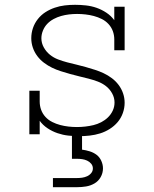

<svg xmlns="http://www.w3.org/2000/svg" viewBox="-20 -558 640 798"><path d="M309 8Q286 8 263.5 5.5Q241 3 219 -4.5Q197 -12 177.5 -25Q158 -38 145 -56V0H102V-181H145V-136Q145 -118 151 -101.5Q157 -85 169 -72Q181 -59 197 -51Q213 -43 230 -38.5Q247 -34 264.5 -32Q282 -30 300 -30Q317 -30 334.5 -32Q352 -34 368.5 -38Q385 -42 400.5 -50Q416 -58 428.5 -70Q441 -82 448.5 -98Q456 -114 456 -132Q456 -152 446 -170Q436 -188 420.5 -200Q405 -212 386.5 -219Q368 -226 348.5 -231Q329 -236 310 -240.5Q291 -245 271.5 -250.5Q252 -256 233 -262Q214 -268 196.5 -276.5Q179 -285 163 -297Q147 -309 135 -325Q123 -341 116.5 -360Q110 -379 110 -399Q110 -421 117 -441.5Q124 -462 137.5 -479Q151 -496 169 -507.5Q187 -519 207.5 -526Q228 -533 249 -535.5Q270 -538 292 -538Q314 -538 337 -535.5Q360 -533 381.5 -525.5Q403 -518 422.5 -505Q442 -492 455 -474V-530H498V-349H455V-394Q455 -412 449 -428.5Q443 -445 431 -458Q419 -471 403 -479Q387 -487 370 -491.5Q353 -496 335.5 -498Q318 -500 301 -500Q301 -500 301 -500Q301 -500 300 -500Q283 -500 266.5 -498Q250 -496 234 -491.5Q218 -487 203 -479Q188 -471 176.5 -459Q165 -447 158.5 -431Q152 -415 152 -399Q152 -379 162 -361Q172 -343 187.5 -330.5Q203 -318 221.5 -311Q240 -304 259 -299Q278 -294 297.5 -289.5Q317 -285 336 -279.5Q355 -274 374 -268Q393 -262 411 -253.5Q429 -245 445 -233Q461 -221 473 -205Q485 -189 491.5 -170Q498 -151 498 -131Q498 -109 490.5 -88Q483 -67 469 -50.5Q455 -34 436 -22Q417 -10 396 -3.5Q375 3 353 5.5Q331 8 309 8ZM200 220V182H300Q311 182 321.5 180.5Q332 179 342 174.5Q352 170 359 161.5Q366 153 366 142Q366 131 359 122.5Q352 114 342 109.5Q332 105 321.5 103.5Q311 102 300 102H279V0H321V64Q337 66 353 71Q369 76 381.5 85.5Q394 95 401 110.5Q408 126 408 142Q408 161 398.5 178Q389 195 372.5 204.5Q356 214 337.5 217Q319 220 300 220Z"/></svg>

Font: Iosevka Curly Slab XLtEx
Style: Regular
Weight: 200
Width: 7
Monospace: yes
Designer: Belleve Invis
Foundry: Belleve Invis
Version: Version 11.1.0; ttfautohint (v1.8.3)